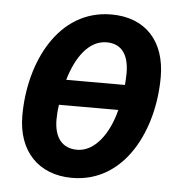

<svg xmlns="http://www.w3.org/2000/svg" viewBox="-45 -595 617 648"><g transform="rotate(5 263.5 -270.5)"><path d="M222 10C401 10 491 -176 491 -355C491 -476 423 -551 307 -551C128 -551 37 -366 37 -185C37 -64 109 10 222 10ZM373 -318H174C196 -394 238 -456 299 -456C351 -456 375 -419 375 -358C375 -345 374 -332 373 -318ZM231 -86C181 -86 153 -120 153 -182C153 -196 154 -213 157 -232H358C338 -151 291 -86 231 -86Z"/></g></svg>

Font: Noto Sans SemiCondensed SemiBold
Style: Italic
Weight: 600
Width: 4
Italic angle: -12°
Designer: Monotype Design Team
Foundry: Monotype Imaging Inc.
Version: Version 2.013